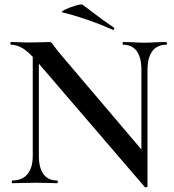

<svg xmlns="http://www.w3.org/2000/svg" viewBox="-20 -811 772 850"><path d="M125 -602 152 -600V-121Q152 -68 172.5 -40Q193 -12 233 -12Q236 -12 236 -6Q236 0 233 0Q207 0 193 -1L140 -2L81 -1Q65 0 35 0Q32 0 32 -6Q32 -12 35 -12Q78 -12 101.5 -40Q125 -68 125 -121ZM621 17 140 -543Q106 -582 80 -597.5Q54 -613 29 -613Q26 -613 26 -619Q26 -625 29 -625L69 -624Q81 -623 105 -623L169 -624Q181 -625 197 -625Q205 -625 209 -621Q213 -617 221 -605Q238 -582 246 -573L625 -127L633 14Q633 17 628 18Q623 19 621 17ZM633 14 606 -16V-503Q606 -556 585.5 -584.5Q565 -613 525 -613Q523 -613 523 -619Q523 -625 525 -625L566 -624Q598 -622 619 -622Q638 -622 674 -624L716 -625Q719 -625 719 -619Q719 -613 716 -613Q676 -613 654.5 -584.5Q633 -556 633 -503ZM257 -756Q247 -758 267 -768Q287 -778 314 -786Q341 -794 346 -790L383 -762Q443 -716 484 -689Q486 -688 486 -685Q486 -682 484 -680Q482 -678 480 -679Q367 -729 257 -756Z"/></svg>

Font: Cormorant Unicase SemiBold
Style: Regular
Weight: 600
Designer: Christian Thalmann (Catharsis Fonts)
Foundry: Catharsis Fonts
Version: Version 4.000